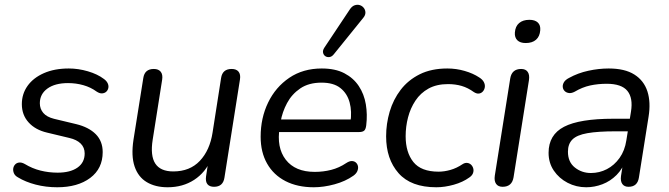

<svg xmlns="http://www.w3.org/2000/svg" viewBox="-20 -786 2839 815"><path d="M222.8 8.9Q174.8 8.9 131.3 -2.4Q87.9 -13.8 56.5 -33Q43.8 -39.8 39.2 -50.4Q34.7 -60.9 36.2 -70.9Q37.7 -80.9 44.3 -87.9Q51 -95 61.5 -96.1Q72 -97.3 85.2 -89.9Q116.7 -70.7 152 -61.9Q187.2 -53.1 224.4 -53.1Q278.3 -53.1 308.9 -74.6Q339.4 -96 339.4 -134.6Q339.4 -159.9 322.5 -176.6Q305.6 -193.3 274.4 -200.4L179.7 -223.1Q130 -234.7 101.4 -266.4Q72.7 -298.1 72.7 -343.9Q72.7 -387.3 96.9 -421.4Q121.1 -455.5 166.1 -475.4Q211.1 -495.3 272 -495.3Q312.3 -495.3 353 -483.4Q393.7 -471.5 421 -450.9Q432.7 -442.5 437.4 -431.9Q442 -421.4 439.7 -411.9Q437.5 -402.4 430.6 -396.3Q423.7 -390.3 413.3 -389.6Q402.8 -388.9 390.1 -397.3Q365.1 -415.6 334 -424.4Q302.9 -433.3 268.7 -433.3Q213.3 -433.3 181.2 -410Q149.1 -386.7 149.1 -347.7Q149.1 -323.9 163.8 -306.6Q178.5 -289.4 209.3 -281.7L304 -259Q357.1 -246 386.5 -216.4Q415.9 -186.7 415.9 -140.4Q415.9 -70.3 362.9 -30.7Q309.9 8.9 222.8 8.9Z M691.5 8.9Q639.5 8.9 603.1 -12.8Q566.6 -34.5 551.4 -79.2Q536.1 -123.9 546.6 -192.8L588.3 -454.9Q594.1 -493.3 632.9 -493.3Q652.8 -493.3 662.3 -481.4Q671.7 -469.5 668.3 -447.6L628.1 -192.7Q617.4 -125 639.2 -91.6Q661 -58.3 715.6 -58.3Q785.9 -58.3 828.3 -103.2Q870.7 -148.2 882.3 -223.3L918.5 -454.9Q924.3 -493.3 963.2 -493.3Q983.5 -493.3 992.7 -481.7Q1002 -470.1 998.6 -448.7L932.7 -31.9Q926.8 6.9 888.5 6.9Q869.6 6.9 860.6 -4Q851.7 -15 854.6 -36.9L867.8 -124.2L876.9 -111.5Q852.5 -53.9 804.1 -22.5Q755.8 8.9 691.5 8.9Z M1311.9 8.9Q1242.7 8.9 1191.9 -17.2Q1141.1 -43.4 1113.8 -91.6Q1086.4 -139.7 1086.4 -205.6Q1086.4 -285 1118 -350.5Q1149.6 -416.1 1207.9 -455.7Q1266.3 -495.3 1345.8 -495.3Q1403.1 -495.3 1441.7 -475.1Q1480.3 -454.9 1503 -420.7Q1525.7 -386.5 1532.9 -343.1Q1540.1 -299.7 1534.6 -254.3Q1532.6 -237 1525.7 -231.3Q1518.8 -225.5 1504.4 -225.5H1148.8L1156.7 -279H1485.4L1467.4 -265.6Q1474.4 -313 1464.1 -351.1Q1453.8 -389.3 1425 -412.2Q1396.3 -435.2 1344.8 -435.2Q1290.7 -435.2 1254.6 -410.7Q1218.6 -386.2 1198.4 -348.3Q1178.2 -310.5 1171.1 -269.2L1167.2 -245.1Q1153.1 -159.9 1193 -108.1Q1233 -56.4 1316 -56.4Q1352.4 -56.4 1386 -65Q1419.6 -73.6 1449.8 -93.9Q1463.5 -102.8 1474 -102.4Q1484.6 -101.9 1491.2 -95.6Q1497.9 -89.3 1499.6 -79.8Q1501.3 -70.2 1496.7 -59.4Q1492 -48.7 1480.3 -40.3Q1446.3 -16.2 1400.2 -3.7Q1354 8.9 1311.9 8.9ZM1521.6 -709.8 1396.7 -555.3Q1388.4 -545 1378.4 -543.8Q1368.4 -542.5 1360.8 -547.6Q1353.3 -552.8 1351.3 -562.5Q1349.3 -572.3 1356.7 -583.5L1464.4 -745.3Q1473.7 -759.6 1485.2 -763.5Q1496.7 -767.5 1507 -764.3Q1517.2 -761.2 1524.1 -752.6Q1530.9 -744.1 1531.1 -732.8Q1531.4 -721.5 1521.6 -709.8Z M1832.3 8.9Q1724.3 8.9 1671.7 -51Q1619 -110.9 1619 -207.2Q1619 -260.6 1634.1 -312.1Q1649.3 -363.6 1680.9 -404.9Q1712.5 -446.2 1761.8 -470.8Q1811.2 -495.3 1879 -495.3Q1916.6 -495.3 1952.4 -484.9Q1988.2 -474.6 2014.1 -457.4Q2028.3 -448.5 2033.9 -437.5Q2039.6 -426.4 2037.9 -415.7Q2036.2 -404.9 2029.5 -397.6Q2022.9 -390.3 2013.2 -388.9Q2003.4 -387.6 1991.7 -395Q1966.5 -413.3 1939.8 -421.2Q1913 -429 1881.7 -429Q1833.4 -429 1799.1 -410.1Q1764.9 -391.2 1743.5 -358.9Q1722.1 -326.7 1712 -287.6Q1701.9 -248.5 1701.9 -207.6Q1701.9 -139.5 1734.6 -98.4Q1767.4 -57.3 1841.9 -57.3Q1865.6 -57.3 1891.9 -64.7Q1918.2 -72.1 1943.8 -89.3Q1954 -95.8 1963.9 -94.4Q1973.7 -93 1980.3 -86.2Q1986.9 -79.4 1989.1 -69.9Q1991.4 -60.3 1987.5 -50.3Q1983.6 -40.3 1972 -32.5Q1944.9 -12.8 1906.2 -1.9Q1867.5 8.9 1832.3 8.9Z M2113.4 6.9Q2094.5 6.9 2085.7 -5.7Q2077 -18.3 2080.4 -40.6L2145.8 -453Q2152.5 -493.3 2192.3 -493.3Q2211.3 -493.3 2220 -480.9Q2228.7 -468.5 2225.3 -445.7L2159.9 -33.3Q2153.2 6.9 2113.4 6.9ZM2211.5 -603.3Q2188.1 -603.3 2176.1 -615Q2164.1 -626.8 2165.5 -647.8Q2167.4 -674.3 2183.6 -688.1Q2199.8 -701.9 2227.2 -701.9Q2250.6 -701.9 2262.8 -690.5Q2275.1 -679 2273.2 -657.5Q2271.3 -631.4 2255.4 -617.4Q2239.4 -603.3 2211.5 -603.3Z M2468.4 8.9Q2426 8.9 2389.5 -10Q2353.1 -28.9 2330.8 -61.8Q2308.6 -94.8 2308.6 -137.3Q2308.6 -213.8 2374.3 -247.9Q2440 -282 2583.6 -282H2664.1L2655.8 -228.6H2594.9Q2517.9 -228.6 2473.3 -220.7Q2428.8 -212.9 2409.8 -193.9Q2390.8 -174.9 2390.8 -142.1Q2390.8 -98.1 2420.2 -74.9Q2449.5 -51.6 2488.3 -51.6Q2524.5 -51.6 2556.1 -68Q2587.7 -84.4 2609.9 -115.5Q2632.1 -146.6 2638.7 -190.1L2658.3 -311.7Q2667.8 -369.8 2643.2 -400.1Q2618.6 -430.4 2555.2 -430.4Q2518.5 -430.4 2485.1 -423.2Q2451.7 -415.9 2419.2 -396.6Q2406.1 -389.7 2395 -391.1Q2384 -392.5 2376.9 -399.5Q2369.8 -406.6 2368.8 -416.6Q2367.8 -426.6 2373.8 -436.9Q2379.9 -447.2 2395 -455Q2433.3 -476.2 2477.5 -485.7Q2521.6 -495.3 2563.8 -495.3Q2632.2 -495.3 2672.6 -469.7Q2713.1 -444.2 2728.1 -398.2Q2743 -352.1 2733 -290.3L2692.2 -33.3Q2686.4 6.9 2648 6.9Q2630.1 6.9 2621.6 -5Q2613.1 -16.9 2616 -38.7L2628.7 -119.8L2637.3 -110.4Q2623.8 -69.8 2597.2 -43.2Q2570.7 -16.7 2537 -3.9Q2503.4 8.9 2468.4 8.9Z"/></svg>

Font: Nunito Variable Extra Light
Style: Italic
Weight: 200
Italic angle: -9°
Designer: Vernon Adams
Foundry: Vernon Adams
Version: Version 3.602